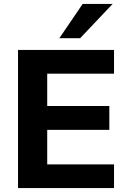

<svg xmlns="http://www.w3.org/2000/svg" viewBox="-20 -960 639 980"><path d="M72 0V-705H562V-584H221V-419H538V-297H221V-121H562V0ZM283 -765 402 -940H555L389 -765Z"/></svg>

Font: Mulish ExtraBold
Style: Regular
Weight: 800
Designer: Vernon Adams
Foundry: Vernon Adams
Version: Version 3.603; ttfautohint (v1.8.3)